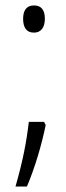

<svg xmlns="http://www.w3.org/2000/svg" viewBox="-20 -556 243 706"><path d="M65 -487C65 -455 77 -436 105 -436C129 -436 145 -453 145 -487C145 -519 132 -536 105 -536C77 -536 65 -517 65 -487ZM148 -96 142 -108H86C77 -32 65 31 37 130H79C109 59 133 -23 148 -96Z"/></svg>

Font: Noto Sans Myanmar UI ExtraCondensed Light
Style: Regular
Weight: 300
Width: 2
Designer: Monotype Design Team
Foundry: Monotype Imaging Inc.
Version: Version 2.103